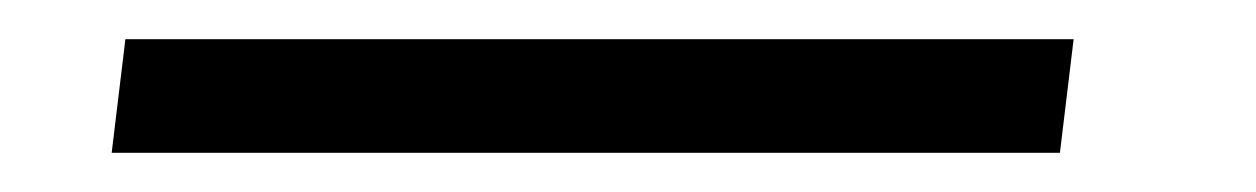

<svg xmlns="http://www.w3.org/2000/svg" viewBox="-20 58 641 98"><path d="M528 78H44L37 136H521Z"/></svg>

Font: Bluebird
Style: LiNrwObl
Weight: 300
Designer: Jasper
Foundry: Cannot Into Space Fonts
Version: Version 0.98